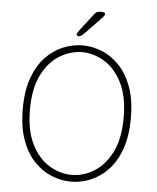

<svg xmlns="http://www.w3.org/2000/svg" viewBox="-55 -835 730 892"><g transform="rotate(5 309.5 -389.0)"><path d="M309.5 10.5Q264 10.5 219.2 -7.5Q174.5 -25.5 137.8 -63.5Q101 -101.5 79 -162Q57 -222.5 57 -307.5Q57 -392.5 79 -452.8Q101 -513 137.8 -551Q174.5 -589 219.2 -607Q264 -625 309.5 -625Q354.5 -625 399 -607Q443.5 -589 480.2 -551Q517 -513 539 -452.8Q561 -392.5 561 -307.5Q561 -222.5 539 -162Q517 -101.5 480.2 -63.5Q443.5 -25.5 399 -7.5Q354.5 10.5 309.5 10.5ZM309.5 -21Q363 -21 413 -51.2Q463 -81.5 495.2 -144.8Q527.5 -208 527.5 -307.5Q527.5 -406.5 495.2 -469.8Q463 -533 413 -563.2Q363 -593.5 309.5 -593.5Q256 -593.5 205.5 -563.2Q155 -533 122.8 -469.8Q90.5 -406.5 90.5 -307.5Q90.5 -208 122.8 -144.8Q155 -81.5 205.5 -51.2Q256 -21 309.5 -21ZM286 -665.5Q284 -665.5 280 -667.2Q276 -669 276 -673.5Q276 -679 290.5 -698L347 -771.5Q354 -780.5 359.8 -784Q365.5 -787.5 376.5 -787.5H384.5Q390.5 -787.5 395 -785.5Q399.5 -783.5 399.5 -779Q399.5 -772.5 390.5 -763L314 -683.5Q306 -675 299 -670.2Q292 -665.5 286 -665.5Z"/></g></svg>

Font: Sono ExtraLight Monospace ExtraLight
Style: Regular
Weight: 250
Version: Version 2.112